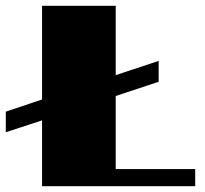

<svg xmlns="http://www.w3.org/2000/svg" viewBox="-75 -642 707 662"><path d="M324 -59H598V0H70V-227L-55 -186V-257L70 -299V-622H324V-383L472 -432V-360L324 -311Z"/></svg>

Font: Sarpanch Black
Style: Regular
Weight: 900
Designer: Manushi Parikh (Devanagari and Latin), Jyotish Sonowal (Devanagari)
Foundry: Indian Type Foundry
Version: Version 2.004;PS 1.0;hotconv 1.0.78;makeotf.lib2.5.61930; tt